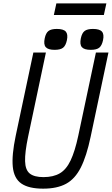

<svg xmlns="http://www.w3.org/2000/svg" viewBox="-20 -1114 668 1148"><path d="M238 14Q152 14 107.8 -16.5Q63.5 -47 56.5 -116.5Q49.5 -186 74 -302.5L179.5 -800H254.5L148 -296.5Q128.5 -203 130 -150.2Q131.5 -97.5 158.2 -76.2Q185 -55 240 -55Q299 -55 337.8 -77.8Q376.5 -100.5 402.2 -154.8Q428 -209 448 -302.5L553.5 -800H628.5L522 -296.5Q497.5 -180 463 -112Q428.5 -44 374.8 -15Q321 14 238 14ZM522.5 -816Q483.5 -816 469.5 -832.2Q455.5 -848.5 463.5 -885.5Q470 -916.5 486 -928.8Q502 -941 536 -941Q575.5 -941 589.5 -925Q603.5 -909 596 -873.5Q589 -841 573 -828.5Q557 -816 522.5 -816ZM306.5 -816Q267.5 -816 253.5 -832.2Q239.5 -848.5 247.5 -885.5Q254 -916.5 270 -928.8Q286 -941 320 -941Q359.5 -941 373.5 -925Q387.5 -909 380 -873.5Q373 -841 357 -828.5Q341 -816 306.5 -816ZM302 -1024.5 317 -1093.5H616L601 -1024.5Z"/></svg>

Font: Victor Mono Thin
Style: Italic
Weight: 100
Italic angle: -12°
Monospace: yes
Designer: Rune Bjørnerås
Version: Version 1.561;gftools[0.9.30]